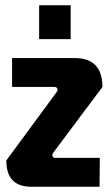

<svg xmlns="http://www.w3.org/2000/svg" viewBox="-20 -711 417 731"><path d="M249 -562H129V-691H249ZM360 -110 359 0H99Q4 0 4 -100L196 -361Q201 -368 198 -374Q195 -380 187 -380H26V-490H264Q370 -490 370 -380L183 -130Q178 -123 180 -116.5Q182 -110 190 -110Z"/></svg>

Font: Gemunu Libre ExtraBold
Style: Regular
Weight: 800
Designer: Puspanada Ekanayake, Sola Matas, Pathum Egodawatta, Kosala Senevirathne
Foundry: mooniak
Version: Version 1.100